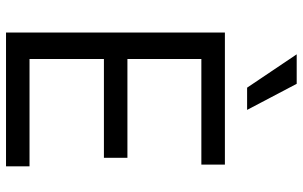

<svg xmlns="http://www.w3.org/2000/svg" viewBox="-204 -802 1006 638"><g transform="rotate(90 299.0 -483.0)"><path d="M88.1 0H532.7V-78.1H176.1V-325.3H504.3V-403.4H176.1V-649.1H527V-727.3H88.1ZM271.3 -801.1H345.2L258.5 -965.9H160.5Z"/></g></svg>

Font: Karasuma Gothic
Style: Regular
Weight: 400
Designer: Rasmus Andersson, Ryoko Nishizuka
Foundry: Genbu
Version: Version 1.00